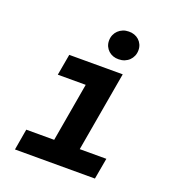

<svg xmlns="http://www.w3.org/2000/svg" viewBox="-134 -840 855 944"><g transform="rotate(20 293.5 -368.0)"><path d="M142.6 -528.3H422.4L349.6 -110.4H488.8L469.2 0H50.8L69.8 -110.4H215.8L269 -417.5H123ZM302.2 -661.1Q302.2 -677.7 308.1 -691.4Q314 -705.1 324.5 -715.1Q335 -725.1 348.9 -730.7Q362.8 -736.3 378.9 -736.3Q394.5 -736.8 408.2 -731.9Q421.9 -727.1 432.1 -717.8Q442.4 -708.5 448.5 -695.3Q454.6 -682.1 454.6 -666Q454.6 -649.4 448.7 -635.7Q442.9 -622.1 432.6 -612.1Q422.4 -602.1 408.2 -596.4Q394 -590.8 377.9 -590.8Q362.3 -590.3 348.6 -595.2Q335 -600.1 324.7 -609.4Q314.5 -618.7 308.3 -631.8Q302.2 -645 302.2 -661.1Z"/></g></svg>

Font: Roboto Mono
Style: Bold Italic
Weight: 700
Designer: Google
Version: Version 2.000985; 2015; ttfautohint (v1.3)